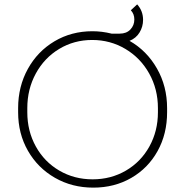

<svg xmlns="http://www.w3.org/2000/svg" viewBox="-20 -845 848 879"><path d="M745 -350V-331Q745 -232 701.5 -153.5Q658 -75 581 -30.5Q504 14 407 14Q310 14 231.5 -31Q153 -76 108 -154.5Q63 -233 63 -331V-350Q63 -449 107.5 -529.5Q152 -610 229.5 -656Q307 -702 403 -702Q447 -702 491 -691H528Q559 -691 577 -710Q595 -729 595 -756Q595 -781 579 -798L608 -825Q635 -795 635 -754Q635 -723 619 -696.5Q603 -670 573 -658Q652 -613 698.5 -531.5Q745 -450 745 -350ZM703 -350Q703 -437 663 -508.5Q623 -580 554 -621Q485 -662 402 -662Q319 -662 251 -621Q183 -580 144 -508.5Q105 -437 105 -350V-331Q105 -245 144 -174.5Q183 -104 251.5 -64Q320 -24 404 -24Q488 -24 556.5 -64Q625 -104 664 -174.5Q703 -245 703 -331Z"/></svg>

Font: Bellota Text Light
Style: Regular
Weight: 300
Designer: Kemie Guaida
Foundry: Kemie Guaida
Version: Version 4.001